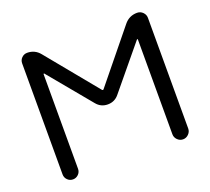

<svg xmlns="http://www.w3.org/2000/svg" viewBox="-124 -912 1144 1047"><g transform="rotate(-20 448.0 -388.0)"><path d="M444.3 -425.8Q449.2 -419.9 454.1 -425.8L692.4 -718.8Q721.7 -754.9 767.6 -754.9Q787.1 -754.9 800.8 -741.2Q814.5 -727.5 814.5 -709V-66.4Q814.5 -47.9 800.8 -34.2Q787.1 -20.5 768.6 -20.5Q750 -20.5 736.3 -34.2Q722.7 -47.9 722.7 -66.4V-617.2Q722.7 -618.2 720.7 -619.1Q718.8 -620.1 717.8 -618.2L513.7 -371.1Q488.3 -339.8 448.2 -339.8Q408.2 -339.8 382.8 -371.1L179.7 -616.2Q178.7 -618.2 176.8 -617.2Q174.8 -616.2 174.8 -615.2V-65.4Q174.8 -46.9 161.6 -33.7Q148.4 -20.5 129.9 -20.5Q111.3 -20.5 98.1 -33.7Q85 -46.9 85 -65.4V-710Q85 -728.5 98.1 -741.7Q111.3 -754.9 129.9 -754.9Q174.8 -754.9 203.1 -719.7Z"/></g></svg>

Font: Gen Jyuu Gothic P Regular
Style: Regular
Weight: 400
Designer: [Source Han Sans]
Ryoko NISHIZUKA  (kana & ideographs); Paul D. Hunt (Latin, Greek & Cyrillic); Wenlong ZHANG  (bopomofo
Version: Version 1.002.20150607